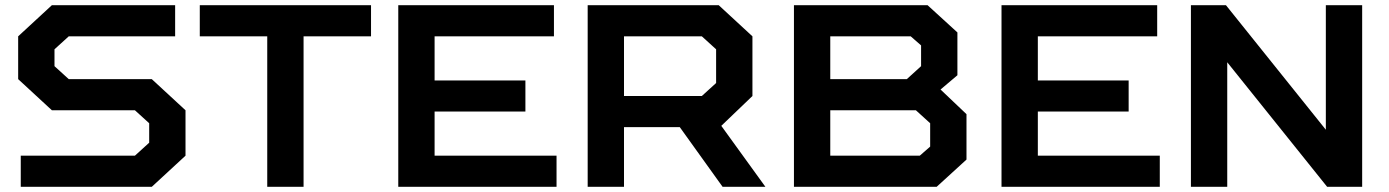

<svg xmlns="http://www.w3.org/2000/svg" viewBox="-20 -720 5355 740"><path d="M180 -295 50 -415V-580L180 -700H655V-580H245L190 -530V-465L245 -415H565L695 -295V-120L565 0H60V-120H500L555 -170V-245L500 -295Z M1150 0H1010V-580H750V-700H1410V-580H1150Z M1515 -700H2115V-580H1655V-410H2005V-290H1655V-120H2125V0H1515Z M2600 -230H2385V0H2245V-700H2750L2880 -580V-350L2760 -235L2930 0H2765ZM2740 -530 2685 -580H2385V-350H2685L2740 -400Z M3605 -375 3705 -280V-105L3590 0H3040V-700H3555L3670 -595V-430ZM3525 -120 3565 -155V-245L3510 -295H3180V-120ZM3530 -545 3490 -580H3180V-415H3475L3530 -465Z M3840 -700H4440V-580H3980V-410H4330V-290H3980V-120H4450V0H3840Z M5090 -220V-700H5230V0H5095L4710 -480V0H4570V-700H4705Z"/></svg>

Font: Squares Bold
Style: Regular
Weight: 400
Designer: Typetype
Foundry: Typetype
Version: Version 001.000